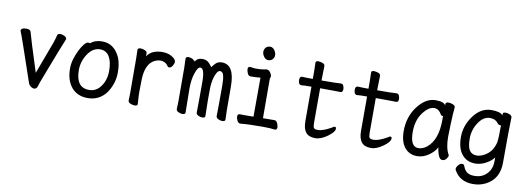

<svg xmlns="http://www.w3.org/2000/svg" viewBox="-66 -1111 4632 1699"><g transform="rotate(10 2250.0 -261.5)"><path d="M253.9 23.9Q241.2 23.9 230 16.1Q208 2 202.1 -17.1Q66.9 -416 47.9 -460Q47.9 -486.8 95.2 -486.8Q129.9 -486.8 136.2 -467.8Q150.9 -410.2 245.1 -116.2L353 -405.8Q365.2 -439.9 374 -477.1Q378.9 -492.2 400.9 -492.2Q418.9 -492.2 438.5 -482.2Q458 -472.2 458 -456.1Q435.1 -404.8 305.2 -64Q293.9 -35.2 285.4 -5.6Q276.9 23.9 253.9 23.9Z M735.8 23.9Q641.1 23.9 589.1 -39.1Q537.1 -102.1 537.1 -207Q537.1 -251 550.5 -294.9Q564 -338.9 582.5 -375.5Q601.1 -412.1 621.1 -436Q641.1 -460 654.8 -460Q670.9 -460 672.9 -457Q711.9 -492.2 776.9 -492.2Q886.2 -492.2 938 -376Q960 -323.2 960 -245.1Q960 -147.9 904.8 -64Q841.8 23.9 735.8 23.9ZM735.8 -48.8Q817.9 -48.8 861.8 -143.1Q881.8 -189 881.8 -245.1Q881.8 -327.1 854 -373.5Q826.2 -419.9 771 -419.9Q706.1 -419.9 661.1 -352.5Q616.2 -285.2 616.2 -208Q616.2 -48.8 735.8 -48.8Z M1155.8 16.1Q1139.2 16.1 1118.2 7.6Q1097.2 -1 1097.2 -18.1L1099.1 -81.1Q1099.1 -377.9 1098.1 -397.9Q1096.2 -454.1 1096.2 -474.1Q1098.1 -490.2 1122.1 -490.2Q1139.2 -490.2 1160.2 -481.7Q1181.2 -473.1 1181.2 -456.1Q1181.2 -436 1180.2 -429.2Q1221.2 -492.2 1319.8 -492.2Q1381.8 -492.2 1422.9 -457Q1440.9 -440.9 1440.9 -425.8Q1440.9 -408.2 1428 -388.2Q1415 -368.2 1398.9 -368.2Q1389.2 -368.2 1379.9 -380.9Q1370.1 -397.9 1350.6 -406.5Q1331.1 -415 1316.9 -415Q1276.9 -415 1243.2 -390.1Q1178.2 -342.8 1178.2 -201.2Q1176.8 -163.1 1176.8 -106Q1176.8 -75.2 1179.4 -46.1Q1182.1 -17.1 1182.1 0Q1182.1 16.1 1155.8 16.1Z M1585 17.1Q1567.9 17.1 1548.8 7.6Q1529.8 -2 1529.8 -18.1L1532.2 -83Q1532.2 -369.1 1531.5 -390.6Q1530.8 -412.1 1529.8 -436.5Q1528.8 -460.9 1528.8 -471.2Q1528.8 -487.8 1555.2 -487.8Q1570.8 -487.8 1589.8 -479Q1602.1 -472.2 1606 -462.9V-461.9Q1606 -460 1606.9 -459Q1607.9 -456.1 1607.9 -453.1V-459Q1611.8 -460 1627 -476.1Q1643.1 -493.2 1679.2 -493.2Q1717.8 -493.2 1741.5 -465.6Q1765.1 -438 1765.1 -435.1Q1766.1 -435.1 1789.1 -464.1Q1812 -493.2 1852.1 -493.2Q1966.8 -493.2 1966.8 -297.6Q1966.8 -102.1 1967.8 -81.1Q1970.2 -22.9 1970.2 0Q1970.2 17.1 1942.9 17.1Q1925.8 17.1 1907 7.6Q1888.2 -2 1888.2 -18.1Q1890.1 -82 1890.1 -293Q1890.1 -350.1 1881.6 -382.6Q1873 -415 1848.1 -415Q1829.1 -415 1811 -373Q1793 -331.1 1788.1 -262.2Q1787.1 -228 1787.1 -142.1L1790 0Q1790 17.1 1763.2 17.1Q1746.1 17.1 1727.5 7.6Q1709 -2 1709 -18.1Q1710.9 -82 1710.9 -293Q1710.9 -415 1671.9 -415Q1647.9 -415 1628.9 -354Q1608.9 -298.8 1608.9 -214.8Q1608.9 -165 1611.8 0Q1611.8 17.1 1585 17.1ZM1606.9 -459Q1606.9 -460.9 1606 -462.9Q1606 -466.8 1608.9 -475.1L1607.9 -459Z M2106.9 12.2Q2086.9 12.2 2076.9 -8.8Q2066.9 -29.8 2066.9 -44.9Q2066.9 -68.8 2087.9 -68.8L2127.9 -67.9L2210 -68.8Q2210.9 -109.9 2210.9 -419.9Q2181.2 -416 2158 -416Q2134.8 -416 2123 -415Q2104 -415 2094.5 -437Q2085 -459 2085 -474.1Q2085 -497.1 2105 -497.1Q2139.2 -491.2 2147.9 -491.2Q2215.8 -491.2 2250 -501Q2277.8 -501 2293 -469.2Q2299.8 -457 2299.8 -449.2Q2299.8 -440.9 2296.9 -434.6Q2293.9 -428.2 2293.9 -416Q2293.9 -128.9 2294.9 -69.8Q2383.8 -69.8 2397 -70.8Q2416 -70.8 2425.5 -48.8Q2435.1 -26.9 2435.1 -12.2Q2435.1 11.2 2415 11.2Q2379.9 4.9 2304.2 4.9Q2171.9 4.9 2106.9 12.2ZM2250 -584Q2228 -584 2211.9 -606Q2195.8 -627.9 2195.8 -649.9Q2195.8 -670.9 2209.5 -687.5Q2223.1 -704.1 2250 -704.1Q2272 -704.1 2288.1 -681.6Q2304.2 -659.2 2304.2 -636.2Q2304.2 -616.2 2290 -600.1Q2275.9 -584 2250 -584Z M2780.8 23.9Q2722.2 23.9 2695.6 -9Q2668.9 -42 2668.9 -109.9V-418.9Q2597.2 -418.9 2579.1 -416Q2550.8 -416 2550.8 -460.9Q2550.8 -491.2 2575.2 -491.2Q2605 -488.8 2668.9 -488.8V-559.1Q2667 -615.2 2667 -634.8Q2667 -650.9 2689 -650.9Q2707 -650.9 2728.5 -643.6Q2750 -636.2 2750 -617.2Q2748 -563 2747.1 -488.8Q2882.8 -488.8 2921.9 -492.2Q2938 -492.2 2944.6 -476.1Q2951.2 -460 2951.2 -445.8Q2951.2 -417 2929.2 -417Q2909.2 -417 2890.1 -418Q2871.1 -418.9 2747.1 -418.9V-107.9Q2747.1 -71.8 2755.1 -61.8Q2763.2 -51.8 2792 -51.8Q2835.9 -51.8 2908.2 -92.8Q2925.8 -106 2935.1 -106Q2946.8 -106 2946.8 -88.9Q2946.8 -61 2891.1 -20Q2831.1 23.9 2780.8 23.9Z M3280.8 23.9Q3222.2 23.9 3195.6 -9Q3168.9 -42 3168.9 -109.9V-418.9Q3097.2 -418.9 3079.1 -416Q3050.8 -416 3050.8 -460.9Q3050.8 -491.2 3075.2 -491.2Q3105 -488.8 3168.9 -488.8V-559.1Q3167 -615.2 3167 -634.8Q3167 -650.9 3189 -650.9Q3207 -650.9 3228.5 -643.6Q3250 -636.2 3250 -617.2Q3248 -563 3247.1 -488.8Q3382.8 -488.8 3421.9 -492.2Q3438 -492.2 3444.6 -476.1Q3451.2 -460 3451.2 -445.8Q3451.2 -417 3429.2 -417Q3409.2 -417 3390.1 -418Q3371.1 -418.9 3247.1 -418.9V-107.9Q3247.1 -71.8 3255.1 -61.8Q3263.2 -51.8 3292 -51.8Q3335.9 -51.8 3408.2 -92.8Q3425.8 -106 3435.1 -106Q3446.8 -106 3446.8 -88.9Q3446.8 -61 3391.1 -20Q3331.1 23.9 3280.8 23.9Z M3694.8 23.9Q3624 23.9 3582.5 -28.1Q3541 -80.1 3541 -174.8Q3541 -304.2 3613 -398.2Q3685.1 -492.2 3772.9 -492.2Q3849.1 -492.2 3862.8 -460.9V-475.1Q3862.8 -491.2 3891.1 -491.2Q3908.2 -491.2 3928.7 -482.7Q3949.2 -474.1 3949.2 -458Q3943.8 -411.1 3939.9 -306.2Q3937 -225.1 3937 -192.9Q3937 -92.8 3969.2 -36.1L3971.2 -28.8Q3971.2 -17.1 3957 1Q3942.9 19 3921.9 19Q3901.9 19 3890.4 -4.4Q3878.9 -27.8 3873 -57.1L3868.2 -85.9Q3848.1 -44.9 3798.6 -10.5Q3749 23.9 3694.8 23.9ZM3693.8 -47.9Q3733.9 -47.9 3770 -77.1Q3860.8 -149.9 3860.8 -330.1V-357.9Q3862.8 -359.9 3862.8 -361.8Q3862.8 -365.2 3854.5 -365.2Q3846.2 -365.2 3840.8 -373Q3814 -421.9 3772.9 -421.9Q3723.1 -421.9 3672.1 -354Q3621.1 -286.1 3621.1 -180.2Q3621.1 -47.9 3693.8 -47.9Z M4225.1 181.2Q4106.9 181.2 4055.2 86.9Q4051.8 81.1 4051.8 76.2Q4051.8 60.1 4067.9 41Q4084 22 4101.1 22Q4118.2 22 4122.1 37.1Q4137.2 76.2 4160.2 92Q4183.1 107.9 4225.1 107.9Q4313 107.9 4357.9 35.2Q4378.9 -1 4378.9 -50.8V-85.9Q4360.8 -56.2 4312.5 -28.6Q4264.2 -1 4212.9 -1Q4137.2 -1 4093 -55.4Q4048.8 -109.9 4048.8 -210.9Q4048.8 -314 4115 -403.1Q4181.2 -492.2 4274.9 -492.2Q4356 -492.2 4377 -461.9V-475.1Q4377 -491.2 4402.8 -491.2Q4419.9 -491.2 4439.5 -482.2Q4459 -473.1 4459 -458Q4455.1 -363.8 4455.1 -49.8Q4455.1 94.2 4340.8 153.8Q4289.1 181.2 4225.1 181.2ZM4212.9 -73.2Q4243.2 -73.2 4275.9 -89.8Q4356 -129.9 4375 -226.1Q4379.9 -256.8 4379.9 -360.8Q4381.8 -365.2 4381.8 -367.2Q4381.8 -373 4370.8 -373Q4359.9 -373 4352.1 -381.8Q4324.2 -420.9 4274.9 -420.9Q4214.8 -420.9 4171.4 -355Q4127.9 -289.1 4127.9 -211.9Q4127.9 -133.8 4149.9 -103.5Q4171.9 -73.2 4212.9 -73.2Z"/></g></svg>

Font: LXGW WenKai Mono GB Screen
Style: Regular
Weight: 400
Monospace: yes
Designer: LXGW / Fontworks Inc.
Foundry: LXGW / Fontworks Inc.
Version: Version 1.510;January 18,2025